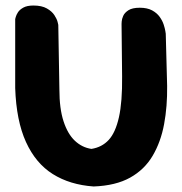

<svg xmlns="http://www.w3.org/2000/svg" viewBox="-20 -672 660 695"><path d="M319 3Q233 -3 171 -42Q109 -81 74 -158Q39 -235 35 -353V-603Q35 -603 37 -610.5Q39 -618 45 -627.5Q51 -637 64.5 -644.5Q78 -652 101 -652Q131 -652 149.5 -641.5Q168 -631 177 -617Q186 -603 188.5 -592.5Q191 -582 191 -582L195 -348Q195 -279 210 -233Q225 -187 251 -162.5Q277 -138 311 -133Q349 -139 373.5 -165.5Q398 -192 410.5 -247.5Q423 -303 422 -396L420 -585Q420 -585 420.5 -594Q421 -603 426 -614.5Q431 -626 445 -635Q459 -644 486 -644Q513 -644 530.5 -634.5Q548 -625 558 -611Q568 -597 572.5 -583Q577 -569 578.5 -559.5Q580 -550 580 -550L585 -361Q586 -287 574 -222.5Q562 -158 532.5 -108Q503 -58 451 -29Q399 0 319 3Z"/></svg>

Font: Sour Gummy
Style: Bold
Weight: 700
Designer: Stefie Justprince
Foundry: Eifetstype
Version: Version 1.000